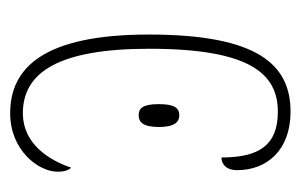

<svg xmlns="http://www.w3.org/2000/svg" viewBox="-127 -455 592 378"><g transform="rotate(90 169.0 -266.0)"><path d="M203 10C276 10 318 -46 318 -83C318 -98 315 -105 310 -110C295 -65 262 -15 203 -15C122 -15 76 -86 76 -264C76 -462 125 -517 200 -517C266 -517 290 -480 290 -406C302 -406 315 -414 315 -437C315 -495 276 -542 200 -542C108 -542 48 -479 48 -263C48 -55 114 10 203 10ZM207 -243C220 -243 230 -251 230 -283C230 -314 220 -323 207 -323C193 -323 185 -314 185 -283C185 -251 193 -243 207 -243Z"/></g></svg>

Font: Noto Serif ExtraCondensed Thin
Style: Regular
Weight: 100
Width: 2
Designer: Monotype Design Team
Foundry: Monotype Imaging Inc.
Version: Version 2.013